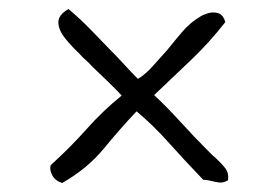

<svg xmlns="http://www.w3.org/2000/svg" viewBox="-20 -544 618 426"><path d="M480 -495Q443 -448 404.5 -411.5Q366 -375 322 -333Q351 -306 380 -274Q409 -242 443 -208Q447 -204 450.5 -200.5Q454 -197 458 -194Q472 -181 480 -170.5Q488 -160 486 -144Q475 -138 467 -139Q459 -140 451 -142Q447 -143 442 -144Q437 -145 431 -145Q386 -192 353 -229Q320 -266 283 -297Q247 -259 210.5 -214.5Q174 -170 118 -138Q102 -143 95.5 -156Q89 -169 93 -178Q137 -218 172.5 -258Q208 -298 250 -332Q237 -346 219.5 -363Q202 -380 185 -396Q178 -404 170 -411Q162 -418 156 -425Q139 -441 124.5 -459Q110 -477 109.5 -494Q109 -511 132 -524Q158 -502 180 -479.5Q202 -457 223 -435Q240 -418 255.5 -401Q271 -384 286 -369Q303 -379 320.5 -399Q338 -419 351 -433Q367 -453 384.5 -473.5Q402 -494 424 -507Q430 -511 441 -514.5Q452 -518 463.5 -515Q475 -512 480 -495Z"/></svg>

Font: Yuji Boku
Style: Regular
Weight: 400
Designer: Kataoka Yuji
Foundry: Kinuta Font Factory
Version: Version 3.002